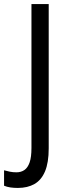

<svg xmlns="http://www.w3.org/2000/svg" viewBox="-78 -734 337 946"><path d="M10 192Q-10 192 -27 189.5Q-44 187 -58 181V105Q-44 109 -29 112Q-14 115 3 115Q26 115 42.5 103.5Q59 92 68 66Q77 40 77 -5V-714H162V-3Q162 67 144 110Q126 153 92 172.5Q58 192 10 192Z"/></svg>

Font: Noto Sans Arabic Condensed
Style: Regular
Weight: 400
Width: 3
Designer: Monotype Design Team, Nadine Chahine, Nizar Qandah and Khaled Hosny
Foundry: Monotype Imaging Inc.
Version: Version 2.012